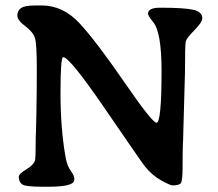

<svg xmlns="http://www.w3.org/2000/svg" viewBox="-20 -692 803 708"><path d="M616.2 -8.3Q607.9 -8.3 574.7 -26.6Q541.5 -44.9 514.6 -78.1Q503.4 -91.8 370.1 -286.6Q236.8 -481.4 212.9 -481.4Q203.1 -481.4 203.1 -348.9Q203.1 -216.3 222.2 -110.4Q227.5 -80.6 241 -62Q254.4 -43.5 254.4 -31.2L250.5 -20Q236.3 -3.4 156.7 -3.4H135.7Q72.8 -3.4 61 -12.7Q49.3 -22 49.3 -40.5Q49.3 -50.8 76.4 -67.1Q103.5 -83.5 108.9 -99.6Q111.8 -108.4 111.8 -186.5L112.8 -210L114.3 -280.3Q115.7 -350.1 115.7 -439.2Q115.7 -528.3 109.1 -551Q102.5 -573.7 73.2 -595.5Q43.9 -617.2 43.9 -635Q43.9 -652.8 57.9 -662.4Q71.8 -671.9 111.8 -671.9H133.8Q212.9 -671.9 274.4 -605Q335.9 -538.1 438.7 -388.7Q541.5 -239.3 557.1 -239.3Q575.7 -239.3 575.7 -431.6Q575.7 -574.7 543.9 -611.8Q525.9 -633.3 525.9 -641.6Q525.9 -663.6 570.3 -663.6Q659.2 -663.6 692.6 -656Q726.1 -648.4 726.1 -624.5Q726.1 -610.4 697 -580.8Q668 -551.3 665 -539.3Q662.1 -527.3 662.1 -425.8L655.8 -199.2L655.3 -177.7L654.3 -156.2Q653.3 -128.4 653.3 -77.4Q653.3 -26.4 647.2 -17.3Q641.1 -8.3 616.2 -8.3Z"/></svg>

Font: Averia Serif Libre
Style: Bold
Weight: 700
Version: Version 1.002